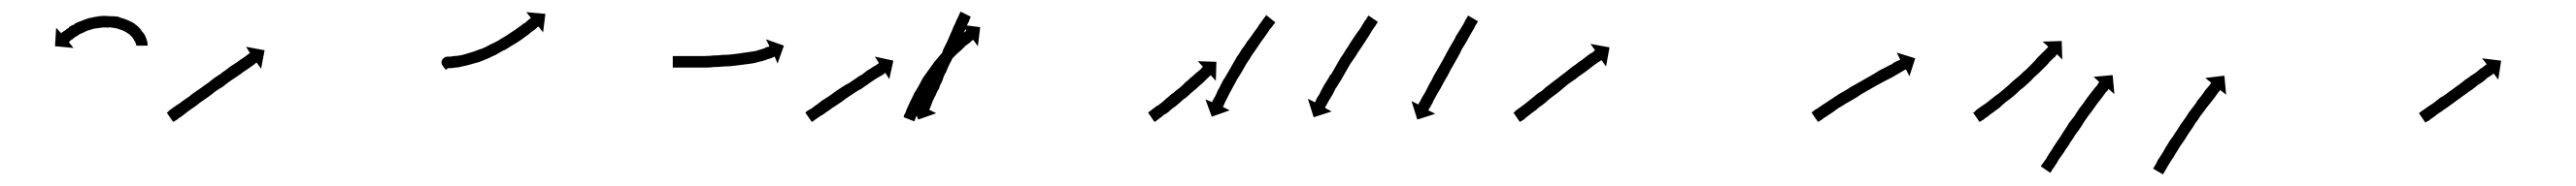

<svg xmlns="http://www.w3.org/2000/svg" viewBox="-20 -286 4449 322"><path d="M215 -208Q215 -208 215 -207.5Q215 -207 215 -207Q215 -207 215.5 -207Q216 -207 216 -207Q215 -208 215 -210Q215 -210 215 -210Q215 -210 215 -210Q215 -210 215 -209.5Q215 -209 215 -209Q214 -212 213 -215Q213 -215 213 -215Q213 -215 213 -215Q213 -214 213 -214Q213 -214 213 -214Q211 -218 209 -221Q209 -221 209 -221Q209 -221 209 -221Q209 -221 209 -221Q209 -221 209 -221Q206 -224 202 -228Q202 -228 202 -228Q202 -228 202 -228Q202 -227 202 -227Q202 -227 202 -227Q198 -231 192 -233Q192 -233 192.5 -233Q193 -233 193 -233Q193 -233 193 -233Q193 -233 193 -233Q187 -235 181 -237Q181 -237 181 -237Q181 -237 181 -237Q181 -237 181 -237Q181 -237 181 -237Q175 -238 168 -239Q168 -239 168 -239Q168 -239 168 -238Q168 -238 168 -238Q168 -238 168 -238Q161 -239 154 -238Q154 -238 154 -238Q154 -238 154 -238Q154 -238 154 -238Q154 -238 154 -238Q147 -237 140 -236Q140 -236 140 -236Q140 -236 141 -236Q141 -236 141 -236Q141 -236 141 -236Q134 -234 128 -232Q128 -232 128 -232Q128 -232 129 -232Q129 -232 129 -232Q129 -232 129 -232Q123 -229 118 -227Q118 -227 118 -227Q118 -227 118 -227Q118 -227 118 -227Q118 -227 118 -227Q114 -224 110 -222Q110 -222 110 -222Q110 -222 110 -222Q110 -222 110 -222Q110 -222 110 -222Q107 -220 104 -217Q104 -217 104 -217Q104 -217 104 -218Q104 -218 104 -218Q104 -218 104 -218Q102 -216 100 -214Q100 -214 100 -214Q100 -214 100 -214Q100 -214 100 -214Q100 -214 100 -214Q99 -214 99 -213L107 -203L75 -206L77 -238L86 -228Q86 -229 87 -230Q87 -230 87 -230Q87 -230 87 -230Q87 -230 87 -230Q87 -230 87 -230Q89 -231 92 -233Q92 -233 92 -233Q92 -233 92 -233Q92 -233 92 -233Q92 -233 92 -233Q95 -236 99 -238Q99 -238 99 -238Q99 -238 99 -239Q99 -239 99 -239Q99 -239 99 -239Q103 -242 109 -244Q109 -244 109 -244Q109 -244 109 -245Q109 -245 109 -245Q109 -245 109 -245Q115 -248 121 -250Q121 -250 121 -250Q121 -250 121 -250Q121 -250 121 -250Q121 -250 121 -250Q128 -253 135 -255Q135 -255 135.5 -255Q136 -255 136 -255Q136 -255 136 -255Q136 -255 136 -255Q144 -257 152 -258Q152 -258 152 -258Q152 -258 152 -258Q152 -258 152 -258Q152 -258 152 -258Q160 -259 168 -258Q168 -258 168 -258Q168 -258 169 -258Q169 -258 169 -258Q169 -258 169 -258Q177 -258 185 -257Q185 -257 185 -257Q185 -257 185 -257Q186 -256 186 -256Q186 -256 186 -256Q194 -254 201 -251Q201 -251 201 -251Q201 -251 201 -251Q201 -251 201 -251Q201 -251 201 -251Q208 -248 214 -244Q214 -244 214 -243.5Q214 -243 214 -243Q214 -243 214.5 -243Q215 -243 215 -243Q220 -239 224 -234Q224 -234 224 -234Q224 -234 224 -234Q224 -233 224 -233Q224 -233 224 -233Q228 -229 231 -224Q231 -224 231 -224Q231 -224 231 -224Q231 -224 231 -223.5Q231 -223 231 -223Q233 -219 234 -215Q234 -215 234 -215Q234 -215 234 -215Q234 -215 234 -215Q234 -215 234 -215Q235 -212 235 -209Q235 -209 235 -209Q235 -209 235 -209Q235 -209 235 -209Q235 -209 235 -209Q235 -208 235 -207H216Q215 -207 215 -208Z M270 -92Q271 -94 274 -96Q277 -98 281 -101Q285 -104 290 -107Q295 -111 301 -115Q306 -118 313 -124Q320 -129 326 -133Q333 -138 340 -143Q346 -148 353 -153Q360 -157 366 -162Q372 -166 378 -171Q384 -175 389 -178Q394 -182 399 -185Q403 -188 406 -190Q408 -192 410 -193Q411 -194 412 -194L405 -205L437 -199L431 -167L423 -178Q423 -177 422 -177Q420 -175 417 -173Q414 -171 410 -168Q406 -165 401 -162Q396 -158 390 -154Q384 -150 378 -146Q371 -141 365 -136Q358 -132 351 -127Q345 -122 338 -117Q332 -113 325 -108Q318 -102 313 -99Q307 -95 302 -91Q297 -87 293 -84Q289 -82 286 -79Q283 -77 281 -76Q280 -75 279 -75L268 -91Q269 -92 270 -92Z M744 -173Q741 -178 744 -183Q748 -188 753 -188Q755 -188 757 -188Q757 -188 757 -188Q757 -188 757 -188Q757 -188 757 -188Q757 -188 757 -188Q760 -188 764 -189Q764 -189 764 -189Q764 -189 764 -189Q764 -189 764 -189Q764 -189 764 -189Q769 -189 774 -190Q774 -190 774 -190Q774 -190 774 -190Q774 -190 774 -190Q774 -190 774 -190Q780 -191 786 -193Q786 -193 786 -193Q786 -193 786 -193Q786 -193 786 -193Q786 -193 786 -193Q792 -195 799 -197Q799 -197 799 -197Q799 -197 799 -197Q799 -197 799 -197Q799 -197 799 -197Q806 -200 813 -202Q813 -202 813 -202Q813 -202 813 -202Q813 -202 813 -202Q813 -202 813 -202Q820 -205 827 -209Q827 -209 827 -209Q827 -209 827 -209Q827 -209 827 -209Q827 -209 827 -209Q834 -212 841 -216Q841 -216 841 -216Q841 -216 841 -216Q841 -216 841 -216Q841 -216 841 -216Q847 -220 854 -224Q854 -224 854 -224Q854 -224 854 -224Q854 -224 854 -224Q854 -224 854 -224Q860 -228 866 -232Q866 -232 866 -232Q866 -232 866 -232Q866 -232 866 -232Q866 -232 866 -232Q871 -235 876 -239Q876 -239 876 -239Q876 -239 876 -239Q876 -239 876 -239Q876 -239 876 -239Q881 -242 885 -246Q885 -246 885 -245.5Q885 -245 885 -245Q885 -245 885 -245Q885 -245 885 -245Q889 -248 892 -251Q892 -251 892 -251Q892 -251 892 -251Q892 -251 892 -251Q892 -251 892 -251Q894 -253 896 -254Q897 -255 897 -255L889 -265L922 -262L918 -230L910 -240Q909 -239 908 -239Q907 -237 904 -235Q904 -235 904 -235Q904 -235 904 -235Q904 -235 904 -235Q904 -235 904 -235Q901 -233 897 -230Q897 -230 897 -230Q897 -230 897 -230Q897 -230 897 -230Q897 -230 897 -230Q893 -226 888 -223Q888 -223 888 -223Q888 -223 888 -223Q888 -223 888 -223Q888 -223 888 -223Q883 -219 877 -215Q877 -215 877 -215Q877 -215 877 -215Q877 -215 877 -215Q877 -215 877 -215Q871 -211 864 -207Q864 -207 864 -207Q864 -207 864 -207Q864 -207 864 -207Q864 -207 864 -207Q858 -203 851 -199Q851 -199 851 -199Q851 -199 850 -199Q850 -199 850 -199Q850 -199 850 -199Q843 -195 836 -191Q836 -191 836 -191Q836 -191 836 -191Q836 -191 836 -191Q836 -191 836 -191Q828 -187 821 -184Q821 -184 821 -184Q821 -184 821 -184Q821 -184 821 -184Q821 -184 821 -184Q813 -181 806 -178Q806 -178 806 -178Q806 -178 806 -178Q806 -178 805.5 -178Q805 -178 805 -178Q798 -176 791 -174Q791 -174 791 -174Q791 -174 791 -174Q791 -174 791 -174Q791 -174 791 -174Q784 -172 778 -171Q778 -171 778 -171Q778 -171 778 -171Q778 -171 778 -171Q778 -171 778 -171Q772 -169 767 -169Q767 -169 767 -169Q767 -169 767 -169Q766 -169 766 -169Q766 -169 766 -169Q762 -168 758 -168Q758 -168 758 -168Q758 -168 758 -168Q758 -168 757.5 -168Q757 -168 757 -168Q754 -168 752 -168Q749 -168 750 -171.5Q751 -175 753 -178Q755 -181 757.5 -183Q760 -185 761 -183Q762 -181 765 -177L750 -165Q746 -170 744 -173Z M1144 -189Q1147 -189 1150 -189Q1154 -189 1158 -189Q1164 -189 1170 -189Q1176 -189 1183 -189Q1190 -189 1198 -189Q1198 -189 1198 -189Q1198 -189 1198 -189Q1197 -189 1197 -189Q1197 -189 1197 -189Q1205 -189 1213 -190Q1213 -190 1213 -190Q1213 -190 1213 -190Q1213 -190 1213 -190Q1213 -190 1213 -190Q1221 -190 1229 -191Q1229 -191 1229 -191Q1229 -191 1229 -191Q1229 -191 1229 -191Q1229 -191 1229 -191Q1237 -191 1245 -192Q1245 -192 1245 -192Q1245 -192 1245 -192Q1245 -192 1245 -192Q1245 -192 1245 -192Q1253 -193 1261 -194Q1261 -194 1260.5 -194Q1260 -194 1260 -194Q1260 -194 1260 -194Q1260 -194 1260 -194Q1268 -195 1274 -196Q1274 -196 1274 -196Q1274 -196 1274 -196Q1274 -196 1274 -196Q1274 -196 1274 -196Q1281 -197 1287 -198Q1287 -198 1287 -198Q1287 -198 1287 -198Q1286 -198 1286 -198Q1286 -198 1286 -198Q1292 -200 1296 -201Q1296 -201 1296 -201Q1296 -201 1296 -201Q1296 -201 1296 -201Q1296 -201 1296 -201Q1300 -202 1303 -204Q1303 -204 1303 -204Q1303 -204 1303 -204Q1303 -204 1303 -204Q1303 -204 1303 -204Q1306 -205 1308 -205Q1308 -205 1308 -205Q1308 -205 1308 -205Q1308 -205 1308 -205Q1308 -205 1308 -205Q1308 -206 1309 -206L1303 -218L1334 -207L1323 -176L1318 -188Q1317 -188 1316 -187Q1316 -187 1316 -187Q1316 -187 1316 -187Q1316 -187 1316 -187Q1316 -187 1316 -187Q1314 -186 1311 -185Q1311 -185 1311 -185Q1311 -185 1311 -185Q1311 -185 1311 -185Q1311 -185 1311 -185Q1307 -184 1302 -182Q1302 -182 1302 -182Q1302 -182 1302 -182Q1302 -182 1302 -182Q1302 -182 1302 -182Q1297 -180 1291 -179Q1291 -179 1291 -179Q1291 -179 1291 -179Q1291 -179 1291 -179Q1291 -179 1291 -179Q1285 -177 1278 -176Q1278 -176 1278 -176Q1278 -176 1278 -176Q1278 -176 1278 -176Q1278 -176 1278 -176Q1271 -175 1263 -174Q1263 -174 1263 -174Q1263 -174 1263 -174Q1263 -174 1263 -174Q1263 -174 1263 -174Q1255 -173 1247 -172Q1247 -172 1247 -172Q1247 -172 1247 -172Q1247 -172 1247 -172Q1247 -172 1247 -172Q1239 -171 1231 -171Q1231 -171 1231 -171Q1231 -171 1231 -171Q1231 -171 1231 -171Q1231 -171 1231 -171Q1222 -170 1214 -170Q1214 -170 1214 -170Q1214 -170 1214 -170Q1214 -170 1214 -170Q1214 -170 1214 -170Q1206 -169 1198 -169Q1198 -169 1198 -169Q1198 -169 1198 -169Q1198 -169 1198 -169Q1198 -169 1198 -169Q1191 -169 1183 -169Q1176 -169 1170 -169Q1164 -169 1158 -169Q1154 -169 1150 -169Q1147 -169 1144 -169Q1143 -169 1142 -169V-189Q1143 -189 1144 -189Z M1372 -92Q1374 -94 1376 -95Q1379 -97 1383 -99Q1386 -102 1391 -105Q1395 -108 1400 -112Q1405 -115 1411 -119Q1417 -123 1422 -127Q1428 -131 1434 -135Q1440 -139 1446 -142Q1452 -146 1458 -150Q1463 -154 1469 -157Q1473 -160 1478 -164Q1482 -166 1486 -169Q1489 -171 1493 -173Q1495 -175 1497 -176Q1498 -176 1498 -177L1491 -188L1523 -181L1516 -149L1509 -160Q1508 -159 1508 -159Q1507 -158 1504 -156Q1500 -154 1497 -152Q1493 -150 1489 -147Q1484 -144 1479 -140Q1474 -137 1469 -133Q1463 -130 1457 -126Q1451 -122 1445 -118Q1439 -114 1434 -110Q1428 -106 1422 -102Q1417 -99 1412 -95Q1407 -92 1402 -88Q1398 -86 1394 -83Q1391 -81 1388 -79Q1386 -77 1384 -76Q1383 -75 1382 -75L1371 -91Q1372 -92 1372 -92ZM1656 -256Q1656 -254 1655 -253Q1654 -252 1654 -250Q1653 -248 1652 -246Q1651 -244 1650 -242Q1648 -237 1646 -232Q1644 -229 1643 -226Q1642 -223 1640 -220Q1639 -216 1637.5 -213Q1636 -210 1634 -206Q1632 -203 1630.5 -199Q1629 -195 1628 -192Q1626 -188 1624.5 -184Q1623 -180 1621 -177Q1617 -169 1614 -161Q1612 -158 1610.5 -154.5Q1609 -151 1608 -147Q1606 -143 1604.5 -140Q1603 -137 1602 -133Q1600 -130 1598.5 -127Q1597 -124 1596 -121Q1594 -118 1591 -111Q1589 -105 1588 -103Q1587 -101 1586 -98Q1585 -97 1585 -96L1597 -90L1566 -79L1554 -109L1566 -104Q1567 -104 1567 -104.5Q1567 -105 1567 -106Q1569 -108 1570 -111Q1571 -114 1573 -119Q1574 -121 1575.5 -124Q1577 -127 1578 -129Q1579 -132 1580.5 -135Q1582 -138 1583 -141Q1585 -145 1586.5 -148.5Q1588 -152 1589 -155Q1591 -159 1592.5 -162.5Q1594 -166 1596 -170Q1598 -173 1599.5 -177Q1601 -181 1603 -185Q1604 -188 1606 -192Q1608 -196 1609 -200Q1612 -206 1616 -214Q1619 -221 1622 -228Q1625 -234 1627 -240Q1630 -245 1632 -251Q1633 -253 1634 -255Q1635 -257 1636 -259Q1637 -262 1638 -264Q1638 -264 1638.5 -264.5Q1639 -265 1639 -266L1657 -257Q1657 -257 1656.5 -256.5Q1656 -256 1656 -256ZM1541 -85Q1542 -88 1544 -91Q1544 -91 1544 -91Q1544 -91 1544 -91Q1544 -91 1544 -91Q1544 -91 1544 -91Q1545 -95 1547 -99Q1547 -99 1547 -99Q1547 -99 1547 -99Q1547 -99 1547 -99Q1547 -99 1547 -99Q1549 -104 1552 -110Q1552 -110 1552 -110Q1552 -110 1552 -110Q1552 -110 1552 -110Q1552 -110 1552 -110Q1555 -116 1558 -122Q1558 -122 1558 -122Q1558 -122 1558 -122Q1558 -122 1558 -122.5Q1558 -123 1558 -123Q1562 -129 1566 -136Q1566 -136 1566 -136Q1566 -136 1566 -136Q1566 -136 1566 -136Q1566 -136 1566 -136Q1570 -143 1574 -151Q1574 -151 1574 -151Q1574 -151 1574 -151Q1574 -151 1574 -151Q1574 -151 1574 -151Q1579 -158 1584 -165Q1584 -165 1584 -165Q1584 -165 1584 -165Q1584 -165 1584 -165Q1584 -165 1584 -165Q1589 -172 1594 -179Q1594 -179 1594 -179Q1594 -179 1594 -179Q1594 -179 1594 -179Q1594 -179 1594 -179Q1600 -186 1605 -192Q1605 -192 1605 -192Q1605 -192 1605 -192Q1605 -192 1605 -192Q1605 -192 1605 -192Q1611 -198 1616 -204Q1616 -204 1616 -204Q1616 -204 1616 -204Q1616 -204 1616 -204Q1616 -204 1616 -204Q1621 -209 1626 -214Q1626 -214 1626 -214Q1626 -214 1626 -214Q1626 -214 1626 -214Q1626 -214 1626 -214Q1631 -218 1635 -222Q1635 -222 1635 -222Q1635 -222 1635 -222Q1635 -222 1635 -222Q1635 -222 1635 -222Q1639 -225 1642 -228Q1642 -228 1642 -228Q1642 -228 1642 -228Q1642 -228 1642 -228Q1642 -228 1642 -228Q1645 -230 1647 -231Q1647 -231 1647 -231Q1647 -231 1647 -231Q1647 -231 1647 -231Q1647 -231 1647 -231Q1648 -232 1649 -233L1641 -243L1673 -239L1669 -206L1661 -217Q1660 -216 1659 -216Q1659 -216 1659 -216Q1659 -216 1659 -216Q1659 -216 1659 -216Q1659 -216 1659 -216Q1657 -214 1655 -212Q1655 -212 1655 -212Q1655 -212 1655 -212Q1655 -212 1655 -212Q1655 -212 1655 -212Q1652 -210 1648 -207Q1648 -207 1648 -207Q1648 -207 1648 -207Q1648 -207 1648 -207Q1648 -207 1648 -207Q1644 -203 1640 -199Q1640 -199 1640 -199Q1640 -199 1640 -199Q1640 -199 1640 -199Q1640 -199 1640 -199Q1635 -195 1630 -190Q1630 -190 1630 -190Q1630 -190 1630 -190Q1630 -190 1630 -190Q1630 -190 1630 -190Q1625 -185 1620 -179Q1620 -179 1620 -179Q1620 -179 1620 -179Q1620 -179 1620 -179Q1620 -179 1620 -179Q1615 -173 1610 -167Q1610 -167 1610 -167Q1610 -167 1610 -167Q1610 -167 1610 -167Q1610 -167 1610 -167Q1605 -160 1600 -153Q1600 -153 1600 -153.5Q1600 -154 1600 -154Q1600 -154 1600 -154Q1600 -154 1600 -154Q1596 -147 1591 -140Q1591 -140 1591 -140Q1591 -140 1591 -140Q1591 -140 1591 -140Q1591 -140 1591 -140Q1587 -133 1583 -126Q1583 -126 1583 -126Q1583 -126 1583 -126Q1583 -126 1583 -126Q1583 -126 1583 -126Q1579 -120 1576 -113Q1576 -113 1576 -113Q1576 -113 1576 -113Q1576 -113 1576 -113Q1576 -113 1576 -113Q1573 -107 1570 -101Q1570 -101 1570 -101Q1570 -101 1570 -101Q1570 -101 1570 -101Q1570 -101 1570 -101Q1568 -96 1565 -91Q1565 -91 1565 -91Q1565 -91 1565 -91Q1565 -91 1565.5 -91Q1566 -91 1566 -91Q1564 -87 1562 -83Q1562 -83 1562 -83Q1562 -83 1562 -83Q1562 -83 1562 -83Q1562 -83 1562 -83Q1561 -80 1560 -78Q1560 -77 1559 -76L1541 -83Q1541 -84 1541 -85Z M1964 -92Q1965 -93 1967 -94Q1969 -96 1972 -98Q1975 -100 1978 -103V-102Q1982 -105 1986 -108Q1990 -111 1994 -115Q1998 -118 2002 -122Q2007 -125 2011 -129Q2016 -133 2020 -136Q2024 -140 2028 -144Q2032 -147 2036 -151Q2040 -154 2043 -157Q2046 -160 2049 -162Q2052 -165 2054 -166Q2055 -168 2056 -169Q2057 -170 2058 -170L2049 -180L2081 -179L2080 -146L2071 -156Q2071 -155 2070 -155Q2069 -153 2067 -152Q2065 -150 2063 -148Q2060 -145 2057 -142Q2053 -139 2050 -136Q2046 -132 2042 -129Q2037 -125 2033 -121Q2029 -117 2024 -114Q2020 -110 2015 -106Q2011 -102 2006 -99Q2002 -96 1998 -92Q1994 -89 1990 -87Q1987 -84 1984 -82Q1981 -80 1979 -78Q1977 -77 1976 -76Q1975 -75 1974 -75L1963 -91Q1964 -92 1964 -92ZM2182 -246Q2180 -244 2178 -241Q2176 -238 2173 -235Q2170 -230 2167 -226Q2163 -220 2159 -215Q2155 -209 2151 -203Q2151 -203 2151 -203Q2151 -203 2151 -203Q2151 -203 2151 -203Q2151 -203 2151 -203Q2146 -196 2142 -190Q2142 -190 2142 -190Q2142 -190 2142 -190Q2142 -190 2142 -190Q2142 -190 2142 -190Q2138 -183 2133 -176Q2133 -176 2133 -176Q2133 -176 2133 -176Q2133 -176 2133 -176Q2133 -176 2133 -176Q2129 -169 2125 -162Q2125 -162 2125 -162Q2125 -162 2125 -162Q2125 -162 2125 -162Q2125 -162 2125 -162Q2121 -155 2117 -149Q2117 -149 2117 -149Q2117 -149 2117 -149Q2117 -149 2117 -149Q2117 -149 2117 -149Q2113 -142 2110 -136Q2110 -136 2110 -136Q2110 -136 2110 -136Q2110 -136 2110 -136Q2110 -136 2110 -136Q2107 -130 2104 -125Q2104 -125 2104 -125Q2104 -125 2104 -125Q2104 -125 2104 -125Q2104 -125 2104 -125Q2101 -119 2099 -115Q2099 -115 2099 -115Q2099 -115 2099 -115Q2099 -115 2099 -115Q2099 -115 2099 -115Q2097 -111 2095 -107Q2094 -104 2093 -102Q2092 -101 2092 -101L2104 -95L2073 -84L2062 -114L2074 -109Q2074 -110 2074 -111Q2075 -113 2077 -116Q2079 -119 2081 -124Q2081 -124 2081 -124Q2081 -124 2081 -124Q2081 -124 2081 -124Q2081 -124 2081 -124Q2083 -129 2086 -134Q2086 -134 2086 -134Q2086 -134 2086 -134Q2086 -134 2086 -134Q2086 -134 2086 -134Q2089 -140 2092 -146Q2092 -146 2092 -146Q2092 -146 2092 -146Q2092 -146 2092 -146Q2092 -146 2092 -146Q2096 -152 2100 -159Q2100 -159 2100 -159Q2100 -159 2100 -159Q2100 -159 2100 -159Q2100 -159 2100 -159Q2104 -166 2108 -173Q2108 -173 2108 -173Q2108 -173 2108 -173Q2108 -173 2108 -173Q2108 -173 2108 -173Q2112 -180 2116 -187Q2116 -187 2116 -187Q2116 -187 2116 -187Q2116 -187 2116 -187Q2116 -187 2116 -187Q2121 -194 2125 -201Q2125 -201 2125 -201Q2125 -201 2125 -201Q2125 -201 2125 -201Q2125 -201 2125 -201Q2130 -207 2134 -214Q2134 -214 2134 -214Q2134 -214 2134 -214Q2134 -214 2134 -214Q2134 -214 2134 -214Q2139 -220 2143 -226Q2147 -232 2151 -237Q2154 -242 2157 -246Q2160 -250 2162 -253Q2164 -256 2166 -258Q2166 -259 2167 -260L2183 -247Q2182 -247 2182 -246ZM2359 -247Q2358 -245 2356 -242Q2354 -239 2351 -235Q2348 -230 2345 -225Q2342 -220 2338 -214Q2334 -208 2330 -202Q2325 -195 2321 -188Q2317 -182 2312 -175Q2308 -168 2304 -161Q2300 -154 2296 -147Q2292 -141 2288 -134V-135Q2285 -129 2282 -123Q2279 -118 2276 -113Q2274 -109 2272 -106Q2271 -103 2269 -101Q2269 -100 2269 -99L2280 -93L2249 -83L2239 -115L2251 -109Q2251 -109 2252 -110Q2253 -112 2254 -115Q2256 -119 2259 -123Q2261 -128 2264 -133Q2267 -139 2271 -145Q2275 -151 2278 -157H2279Q2283 -164 2287 -171Q2291 -178 2295 -185Q2300 -192 2304 -199Q2309 -206 2313 -213Q2317 -219 2321 -225Q2325 -231 2329 -236Q2332 -241 2335 -246Q2337 -250 2340 -253Q2341 -256 2343 -258Q2343 -259 2344 -259L2360 -248Q2360 -247 2359 -247ZM2532 -248Q2531 -245 2529 -243Q2527 -239 2525 -235Q2522 -230 2519 -225Q2516 -220 2513 -214Q2509 -207 2505 -201Q2502 -194 2498 -187Q2494 -180 2490 -173Q2485 -165 2482 -158Q2478 -151 2474 -144Q2470 -137 2467 -131Q2463 -125 2460 -119Q2457 -114 2455 -110Q2455 -110 2455 -110Q2455 -110 2455 -109Q2455 -109 2455 -109Q2455 -109 2455 -109Q2454 -107 2453 -105.5Q2452 -104 2451 -102Q2451 -102 2451 -102Q2451 -102 2451 -102Q2451 -102 2451 -102Q2451 -102 2451 -102Q2449 -99 2448 -97Q2448 -96 2447 -95L2459 -89L2428 -79L2418 -111L2430 -105Q2430 -105 2430 -106Q2432 -109 2433 -111Q2433 -111 2433 -111Q2433 -111 2433 -111Q2433 -111 2433 -111Q2433 -111 2433 -111Q2434 -113 2435 -115Q2436 -117 2437 -119Q2437 -119 2437 -119Q2437 -119 2437 -119Q2437 -119 2437 -119Q2437 -119 2437 -119Q2440 -123 2443 -129Q2446 -135 2449 -141Q2453 -147 2456 -154Q2460 -161 2464 -168Q2468 -175 2472 -182Q2476 -189 2480 -197Q2484 -204 2488 -211Q2492 -217 2495 -224Q2499 -230 2502 -235Q2505 -240 2508 -245Q2510 -249 2512 -253Q2514 -255 2515 -258Q2515 -258 2515.5 -258.5Q2516 -259 2516 -259L2533 -249Q2533 -249 2532 -248Z M2596 -92Q2597 -94 2600 -96Q2600 -96 2600 -96Q2600 -96 2600 -96Q2600 -96 2600 -96Q2600 -96 2600 -96Q2603 -98 2607 -101Q2607 -101 2607 -101Q2607 -101 2607 -101Q2607 -101 2607 -101Q2607 -101 2607 -101Q2611 -104 2615 -107Q2620 -111 2626 -116Q2631 -120 2637 -125Q2641 -127 2644 -129.5Q2647 -132 2650 -135Q2657 -140 2663 -145Q2670 -150 2676 -155Q2683 -160 2689 -165Q2695 -170 2701 -174Q2707 -179 2712 -182Q2717 -186 2721 -189Q2725 -192 2728 -194H2729Q2731 -196 2733 -197V-198Q2734 -198 2735 -199L2727 -210L2760 -204L2754 -171L2746 -182Q2745 -182 2745 -181Q2743 -180 2740 -178Q2737 -176 2733 -173Q2729 -170 2724 -166Q2719 -162 2713 -158Q2707 -154 2701 -149Q2695 -145 2688 -140Q2682 -135 2675 -129Q2669 -124 2662 -119Q2659 -117 2656 -114.5Q2653 -112 2650 -109Q2644 -104 2638 -100Q2633 -95 2628 -92Q2623 -88 2619 -85Q2619 -85 2619 -85Q2619 -85 2619 -85Q2619 -85 2619 -85Q2619 -85 2619 -85Q2615 -82 2612 -79Q2612 -79 2612 -79Q2612 -79 2612 -79Q2612 -79 2612 -79Q2612 -79 2612 -79Q2609 -77 2607 -76Q2606 -75 2605 -75L2594 -91Q2595 -92 2596 -92Z M3111 -93Q3113 -94 3115 -96Q3119 -98 3123 -101Q3127 -104 3132 -107Q3138 -111 3144 -115Q3150 -119 3156 -123Q3163 -127 3170 -131Q3177 -136 3185 -140Q3192 -144 3199 -148Q3206 -152 3213 -156Q3220 -160 3226 -164Q3232 -167 3238 -170Q3243 -173 3248 -175Q3250 -177 3252 -178Q3254 -179 3256 -180Q3259 -181 3261 -182Q3262 -183 3262 -183L3256 -195L3288 -185L3278 -154L3272 -166Q3271 -165 3270 -165Q3268 -164 3265 -162Q3263 -161 3261.5 -160Q3260 -159 3258 -158Q3253 -155 3248 -152Q3242 -149 3236 -146Q3229 -142 3223 -139Q3216 -135 3209 -131Q3202 -127 3195 -123Q3188 -118 3181 -114Q3174 -110 3167 -106Q3161 -102 3154 -98Q3149 -94 3143 -90Q3138 -87 3134 -84Q3130 -82 3127 -79Q3124 -77 3122 -76Q3121 -75 3120 -75L3109 -91Q3110 -92 3111 -93Z M3390 -92Q3392 -94 3394 -96Q3397 -98 3401 -101Q3405 -104 3410 -107Q3410 -107 3410 -107Q3410 -107 3410 -107Q3410 -107 3410 -107Q3410 -107 3410 -107Q3415 -111 3420 -115Q3420 -115 3420 -115Q3420 -115 3420 -115Q3420 -115 3420 -115Q3420 -115 3420 -115Q3426 -120 3432 -124Q3432 -124 3432 -124Q3432 -124 3432 -124Q3432 -124 3432 -124Q3432 -124 3432 -124Q3438 -129 3444 -134Q3444 -134 3444 -134Q3444 -134 3444 -134Q3444 -134 3444 -134Q3444 -134 3444 -134Q3450 -139 3456 -145Q3456 -145 3456 -145Q3456 -145 3456 -145Q3456 -145 3456 -145Q3456 -145 3456 -145Q3462 -150 3468 -155Q3468 -155 3468 -155Q3468 -155 3468 -155Q3468 -155 3468 -155Q3468 -155 3468 -155Q3474 -161 3480 -166Q3480 -166 3480 -166Q3480 -166 3480 -166Q3480 -166 3480 -166Q3480 -166 3480 -166Q3485 -171 3490 -176Q3490 -176 3490 -176Q3490 -176 3490 -176Q3490 -176 3490 -176Q3490 -176 3490 -176Q3495 -181 3499 -186Q3503 -190 3507 -194Q3510 -197 3513 -200Q3515 -202 3517 -204Q3517 -205 3518 -205L3508 -214L3541 -215L3542 -183L3533 -192Q3532 -191 3531 -190Q3530 -188 3528 -186H3527Q3525 -183 3521 -180Q3518 -176 3514 -172Q3509 -167 3504 -162Q3504 -162 3504 -162Q3504 -162 3504 -162Q3504 -162 3504 -162Q3504 -162 3504 -162Q3499 -157 3493 -152Q3493 -152 3493 -152Q3493 -152 3493 -152Q3493 -152 3493 -152Q3493 -152 3493 -152Q3488 -146 3482 -141Q3482 -141 3482 -141Q3482 -141 3482 -141Q3482 -141 3482 -141Q3482 -141 3482 -141Q3476 -135 3469 -130Q3469 -130 3469 -130Q3469 -130 3469 -130Q3469 -130 3469 -130Q3469 -130 3469 -130Q3463 -124 3457 -119Q3457 -119 3457 -119Q3457 -119 3457 -119Q3457 -119 3457 -119Q3457 -119 3457 -119Q3451 -114 3444 -109Q3444 -109 3444 -109Q3444 -109 3444 -109Q3444 -109 3444 -109Q3444 -109 3444 -109Q3438 -104 3433 -99Q3433 -99 3433 -99Q3433 -99 3433 -99Q3433 -99 3433 -99Q3433 -99 3433 -99Q3427 -95 3422 -91Q3422 -91 3422 -91Q3422 -91 3422 -91Q3422 -91 3422 -91Q3422 -91 3422 -91Q3417 -88 3413 -84Q3409 -82 3406 -79Q3403 -77 3401 -76Q3400 -75 3399 -75L3388 -91Q3389 -92 3390 -92ZM3506 0Q3507 -1 3509 -4Q3511 -7 3514 -11Q3516 -15 3520 -21Q3523 -25 3527 -32Q3531 -38 3535 -44Q3540 -51 3544 -58Q3549 -65 3553 -72Q3558 -79 3563 -85Q3567 -92 3572 -99Q3577 -105 3581 -111Q3585 -117 3589 -122Q3593 -127 3596 -131Q3599 -135 3602 -138Q3604 -141 3605 -143Q3606 -144 3606 -144L3596 -153L3629 -156L3632 -123L3622 -132Q3621 -131 3621 -130Q3619 -128 3617 -126Q3615 -123 3612 -119Q3609 -115 3605 -110Q3601 -105 3597 -99Q3593 -93 3588 -87Q3584 -81 3579 -74Q3575 -67 3570 -60Q3565 -54 3561 -47Q3556 -40 3552 -33Q3548 -28 3544 -21Q3539 -14 3536 -10Q3533 -4 3530 0Q3528 4 3525 7Q3524 10 3522 12Q3522 13 3521 13L3505 2Q3505 1 3506 0ZM3700 4Q3701 2 3703 -1Q3705 -4 3707 -9Q3710 -13 3713 -18Q3717 -24 3720 -30Q3724 -36 3728 -43Q3733 -49 3737 -56Q3742 -63 3746 -70Q3751 -77 3756 -84Q3760 -91 3765 -97Q3770 -104 3774 -109V-110Q3778 -115 3782 -120Q3786 -125 3789 -130Q3792 -133 3795 -137Q3797 -139 3798 -141Q3799 -142 3799 -143L3789 -151L3822 -155L3825 -122L3815 -130Q3814 -129 3814 -129Q3812 -127 3810 -124Q3808 -121 3805 -117Q3802 -113 3798 -108Q3794 -103 3790 -98Q3786 -92 3781 -86Q3777 -79 3772 -73Q3768 -66 3763 -59Q3758 -52 3754 -45Q3749 -38 3745 -32Q3741 -25 3737 -19Q3734 -13 3730 -8Q3727 -3 3724 2Q3722 6 3720 9Q3718 12 3717 14Q3716 15 3716 16L3699 6Q3699 5 3700 4Z M4159 -91Q4161 -92 4163 -94Q4165 -95 4169 -98Q4173 -101 4176 -103Q4181 -106 4185 -109Q4190 -113 4195 -117Q4201 -120 4206 -124Q4211 -128 4217 -132Q4222 -136 4228 -140Q4233 -144 4238 -148Q4243 -151 4248 -155Q4253 -158 4257 -161Q4261 -164 4264 -167Q4268 -169 4270 -171Q4272 -173 4274 -174Q4274 -174 4275 -175L4267 -185L4300 -181L4295 -148L4287 -159Q4287 -158 4286 -158Q4284 -156 4282 -155Q4279 -153 4276 -151Q4273 -148 4269 -145Q4265 -142 4260 -139Q4255 -135 4250 -131Q4245 -128 4240 -124Q4234 -120 4229 -116Q4223 -112 4218 -108Q4212 -104 4207 -100Q4202 -97 4197 -93Q4192 -90 4188 -87Q4185 -84 4180 -81Q4177 -79 4175 -77Q4172 -76 4171 -75Q4170 -74 4169 -74L4158 -90Q4159 -90 4159 -91Z"/></svg>

Font: FRB American Cursive Just Arrows
Style: Italic
Weight: 400
Italic angle: -25°
Version: Version 2.0;Modular Font Editor K font №1